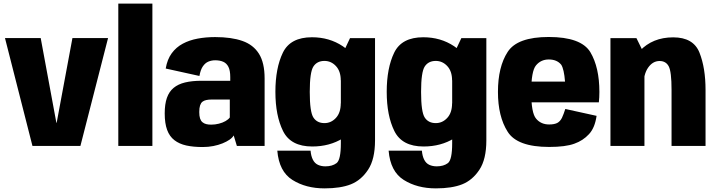

<svg xmlns="http://www.w3.org/2000/svg" viewBox="-20 -805 3954 1059"><path d="M159 0H423.5L576 -595H379.5L292.5 -127.5H291L204.5 -595H7.5Z M632.5 0H820.5V-785H632.5Z M1098 6Q1129 6 1156.8 0.5Q1184.5 -5 1207.2 -14.2Q1230 -23.5 1246 -34.5Q1262 -45.5 1269 -58L1286.5 0H1439.5V-372Q1439.5 -458.5 1408.5 -508.2Q1377.5 -558 1317 -579.2Q1256.5 -600.5 1166.5 -600.5Q1115.5 -600.5 1070 -592Q1024.5 -583.5 988 -564Q951.5 -544.5 927 -511Q902.5 -477.5 894 -427L1080 -386Q1086 -420.5 1099 -439.2Q1112 -458 1129.5 -465.2Q1147 -472.5 1167 -472.5Q1193 -472.5 1211.5 -464.2Q1230 -456 1240 -436Q1250 -416 1250 -380V-359.5H1091Q1039 -359.5 1000.8 -350.2Q962.5 -341 937.5 -320.2Q912.5 -299.5 900.5 -265Q888.5 -230.5 888.5 -179.5Q888.5 -124.5 901.8 -88.5Q915 -52.5 942 -31.8Q969 -11 1007.8 -2.5Q1046.5 6 1098 6ZM1144.5 -117.5Q1129.5 -117.5 1117.5 -120.5Q1105.5 -123.5 1096.8 -130.8Q1088 -138 1083.5 -151.5Q1079 -165 1079 -187Q1079 -209.5 1083.5 -223.2Q1088 -237 1096.5 -243.8Q1105 -250.5 1117.8 -253.2Q1130.5 -256 1146.5 -256H1247.5V-157Q1240 -146.5 1224 -137.2Q1208 -128 1187.2 -122.8Q1166.5 -117.5 1144.5 -117.5Z M1770 234Q1859 234 1915.5 211.5Q1972 189 2010.2 131.2Q2048.5 73.5 2048.5 -30.5V-594.5H1910.5L1860 -487.5V-14.5Q1860 77 1836.2 94.8Q1812.5 112.5 1775 112.5Q1752 112.5 1734 104.2Q1716 96 1705.8 76Q1695.5 56 1693 26H1509.5Q1519 141 1593 187.5Q1667 234 1770 234ZM1702 3Q1798 3 1871.5 -42.5Q1945 -88 1945 -158.5L1859.5 -235Q1859.5 -183.5 1833 -154.8Q1806.5 -126 1769.5 -126Q1729 -126 1708.8 -156.5Q1688.5 -187 1688.5 -298Q1688.5 -408 1708.8 -438.5Q1729 -469 1769.5 -469Q1806.5 -469 1833 -440.5Q1859.5 -412 1859.5 -362L1944.5 -431Q1944.5 -501 1870.5 -550.2Q1796.5 -599.5 1700.5 -599.5Q1581.5 -599.5 1540.2 -514.5Q1499 -429.5 1499 -298.5Q1499 -167.5 1541.2 -82.2Q1583.5 3 1702 3Z M2384 234Q2473 234 2529.5 211.5Q2586 189 2624.2 131.2Q2662.5 73.5 2662.5 -30.5V-594.5H2524.5L2474 -487.5V-14.5Q2474 77 2450.2 94.8Q2426.5 112.5 2389 112.5Q2366 112.5 2348 104.2Q2330 96 2319.8 76Q2309.5 56 2307 26H2123.5Q2133 141 2207 187.5Q2281 234 2384 234ZM2316 3Q2412 3 2485.5 -42.5Q2559 -88 2559 -158.5L2473.5 -235Q2473.5 -183.5 2447 -154.8Q2420.5 -126 2383.5 -126Q2343 -126 2322.8 -156.5Q2302.5 -187 2302.5 -298Q2302.5 -408 2322.8 -438.5Q2343 -469 2383.5 -469Q2420.5 -469 2447 -440.5Q2473.5 -412 2473.5 -362L2558.5 -431Q2558.5 -501 2484.5 -550.2Q2410.5 -599.5 2314.5 -599.5Q2195.5 -599.5 2154.2 -514.5Q2113 -429.5 2113 -298.5Q2113 -167.5 2155.2 -82.2Q2197.5 3 2316 3Z M3009 5.5V-118.5Q2963.5 -118.5 2937 -150.5Q2910 -181.5 2910 -297.5Q2910 -413 2936.5 -444.5Q2963.5 -477 3007 -477Q3052 -477 3075.5 -448Q3091 -424 3096.5 -355H2894V-240.5H3283Q3286 -266.5 3286 -298Q3286 -433.5 3236 -517.5Q3185 -601 3006.5 -601Q2833 -601 2780 -518.5Q2726.5 -436 2726.5 -298Q2726.5 -162.5 2780 -78.5Q2832.5 5.5 3009 5.5ZM3009 -118.5V5.5Q3099.5 5.5 3148 -12.5Q3196 -29.5 3228.5 -65Q3261 -99.5 3270.5 -166L3098 -204Q3089 -175.5 3079.5 -155Q3069.5 -135 3053 -126.5Q3036.5 -118.5 3009 -118.5Z M3347 0H3534.5V-505L3490.5 -594.5H3347ZM3684 0H3871.5V-309Q3871.5 -430.5 3838 -514.8Q3804.5 -599 3693 -599Q3579.5 -599 3508.8 -524.2Q3438 -449.5 3438 -364.5L3529.5 -333Q3529.5 -396 3555 -432.2Q3580.5 -468.5 3618 -468.5Q3653 -468.5 3668.5 -439Q3684 -409.5 3684 -309.5Z"/></svg>

Font: Anybody SemiCondensed ExtraBold
Style: Regular
Weight: 800
Width: 4
Version: Version 1.113;gftools[0.9.25]